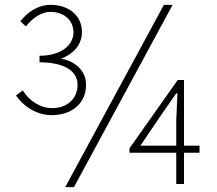

<svg xmlns="http://www.w3.org/2000/svg" viewBox="-20 -759 897 792"><path d="M87 -650C114 -685 152 -710 187 -710C246 -710 283 -674 283 -625C283 -574 233 -529 143 -529V-502C240 -502 300 -469 300 -409C300 -349 253 -313 196 -313C145 -313 100 -344 74 -386L46 -365C75 -323 128 -284 194 -284C273 -284 335 -330 335 -409C335 -471 285 -508 232 -517C280 -535 318 -572 318 -627C318 -697 261 -739 189 -739C136 -739 92 -708 64 -671ZM656 -739 249 13H285L692 -739ZM559 -158 643 -282 707 -374H712L707 -261V-158ZM803 -158H739V-429H713L514 -147V-129H707V0H739V-129H803Z"/></svg>

Font: Noto Sans T Chinese Thin
Style: Regular
Weight: 100
Designer: Ryoko NISHIZUKA (kana & ideographs); Paul D. Hunt (Latin, Greek & Cyrillic); Wenlong ZHANG (bopomofo); Sandoll Communica
Foundry: Adobe Systems Incorporated
Version: Version 1.000;PS 1;hotconv 1.0.78;makeotf.lib2.5.61930